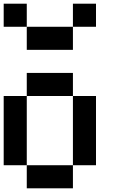

<svg xmlns="http://www.w3.org/2000/svg" viewBox="-20 -1020 665 1040"><path d="M0 -1000H125V-875H0ZM375 -1000H500V-875H375ZM125 -875H375V-750H125ZM125 -500V-625H375V-500ZM125 -125H0V-500H125ZM500 -125H375V-500H500ZM375 -125V0H125V-125Z"/></svg>

Font: Tiny5
Style: Regular
Weight: 400
Designer: Stefan Schmidt
Foundry: Made with Bits'n'Picas by Kreative Software
Version: Version 1.002; ttfautohint (v1.8.4.7-5d5b)